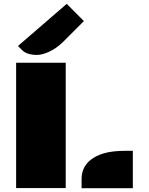

<svg xmlns="http://www.w3.org/2000/svg" viewBox="-20 -997 789 1017"><path d="M175.8 -706.1Q122.6 -706.1 97.2 -731.4L75.2 -753.4L333.5 -976.6L424.3 -885.3L316.9 -777.8Q281.7 -742.7 243.4 -724.4Q205.1 -706.1 175.8 -706.1ZM65.4 -664.6H328.1V-1H65.4ZM412.1 -47.4Q412.1 -148.4 529.3 -184.6Q574.2 -198.2 645 -198.2H683.6V0H412.1Z"/></svg>

Font: Plaster
Style: Regular
Weight: 400
Designer: Eben Sorkin
Foundry: Eben Sorkin
Version: Version 1.007